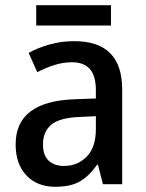

<svg xmlns="http://www.w3.org/2000/svg" viewBox="-20 -707 562 737"><path d="M265 -549Q449 -549 449 -364V0H375L356 -75H353Q322 -31 286.5 -10.5Q251 10 192 10Q123 10 81.5 -33.5Q40 -77 40 -153Q40 -318 266 -326L348 -329V-360Q348 -417 324.5 -442.5Q301 -468 257 -468Q222 -468 189 -457.5Q156 -447 123 -430L90 -504Q126 -524 171 -536.5Q216 -549 265 -549ZM285 -258Q208 -255 176.5 -228Q145 -201 145 -153Q145 -110 167 -90Q189 -70 225 -70Q278 -70 313 -106Q348 -142 348 -211V-261ZM406 -687V-609H119V-687Z"/></svg>

Font: Noto Sans Tamil SemiCondensed Medium
Style: Regular
Weight: 500
Width: 4
Designer: Jelle Bosma - Monotype Design Team
Foundry: Monotype Imaging Inc.
Version: Version 2.004; ttfautohint (v1.8.4.7-5d5b)